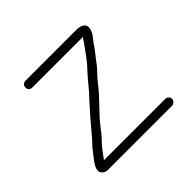

<svg xmlns="http://www.w3.org/2000/svg" viewBox="-120 -616 734 734"><g transform="rotate(-45 247.0 -249.0)"><path d="M98 -444H371L365 -435C343 -405 321 -370 294 -343C268 -315 244 -282 217 -255C188 -223 158 -189 131 -156C116 -137 100 -124 86 -104C73 -86 54 -68 50 -45C48 -29 64 -17 78 -17H426C436 -17 445 -26 445 -36C445 -46 436 -54 426 -54H95C110 -74 124 -95 141 -112C154 -125 166 -140 177 -155L195 -177C210 -192 229 -214 244 -229C261 -246 282 -272 297 -291C314 -310 331 -326 345 -347L367 -375C374 -384 380 -392 383 -398C395 -414 409 -426 413 -449C418 -472 395 -481 374 -481H98C87 -481 79 -473 79 -462C79 -451 87 -444 98 -444Z"/></g></svg>

Font: Electronic
Style: SeLt
Weight: 300
Version: Version 1.011